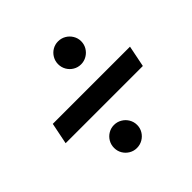

<svg xmlns="http://www.w3.org/2000/svg" viewBox="-153 -727 837 837"><g transform="rotate(-45 266.0 -308.0)"><path d="M161.6 -92.8Q161.6 -112.3 171.1 -128.7Q180.7 -145 196.8 -154.5Q212.9 -164.1 231.9 -164.1Q251.5 -164.1 267.8 -154.5Q284.2 -145 293.9 -128.7Q303.7 -112.3 303.7 -92.8Q303.7 -73.2 293.9 -57.1Q284.2 -41 267.8 -31.5Q251.5 -22 231.9 -22Q212.9 -22 196.8 -31.5Q180.7 -41 171.1 -57.1Q161.6 -73.2 161.6 -92.8ZM247.1 -523.4Q247.1 -542.5 256.6 -558.8Q266.1 -575.2 282.2 -584.7Q298.3 -594.2 317.4 -594.2Q336.9 -594.2 353.3 -584.7Q369.6 -575.2 379.4 -558.8Q389.2 -542.5 389.2 -523.4Q389.2 -503.9 379.4 -487.5Q369.6 -471.2 353.3 -461.7Q336.9 -452.1 317.4 -452.1Q298.3 -452.1 282.2 -461.7Q266.1 -471.2 256.6 -487.5Q247.1 -503.9 247.1 -523.4ZM46.9 -356H522.9L502.9 -256.8H26.9Z"/></g></svg>

Font: Reddit Sans Fudge SmBold Italic
Style: Regular
Weight: 600
Italic angle: -11.25°
Designer: Stephen Hutchings
Version: Version 1.013